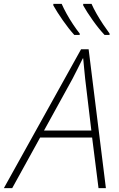

<svg xmlns="http://www.w3.org/2000/svg" viewBox="-69 -970 613 990"><path d="M-49 0 349 -716H388L477 0H439L406 -261H138L-6 0ZM158 -297H402L370 -565Q368 -588 365 -616Q362 -644 360 -669H358Q346 -644 332 -617Q318 -590 305 -564ZM470 -790Q440 -822 409.5 -865Q379 -908 360 -942V-950H403Q413 -927 429 -899Q445 -871 463 -844Q481 -817 496 -797V-790ZM314 -790Q285 -822 255 -865Q225 -908 206 -942V-950H249Q259 -927 274.5 -899Q290 -871 308 -844Q326 -817 342 -797V-790Z"/></svg>

Font: Noto Sans Disp ExtLt
Style: Italic
Weight: 200
Italic angle: -12°
Designer: Monotype Design Team
Foundry: Monotype Imaging Inc.
Version: Version 2.000;GOOG;noto-source:20170915:90ef993387c0